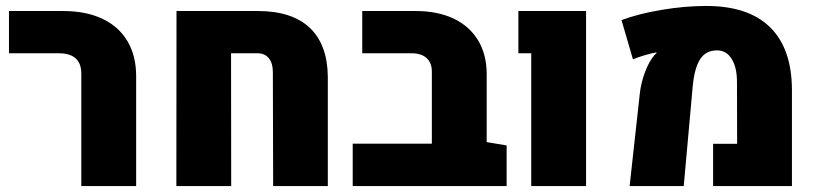

<svg xmlns="http://www.w3.org/2000/svg" viewBox="-20 -628 2753 648"><path d="M254.4 -379.4Q254.4 -448.2 178.2 -448.2H10.3V-590.8H193.4Q270 -590.8 325.4 -564.7Q380.9 -538.6 410.2 -489Q439.5 -439.5 439.5 -371.1V0H254.4Z M575.7 -590.8H850.1Q965.3 -590.8 1025.4 -534.2Q1085.4 -477.5 1086.4 -368.2V0H901.9L900.9 -384.8Q900.9 -415 887.2 -431.6Q873.5 -448.2 849.6 -448.2H759.8L760.3 0H575.2Z M1689.9 -137.2V0H1170.4V-143.1H1437.5V-386.7Q1437.5 -416 1419.7 -432.1Q1401.9 -448.2 1369.1 -448.2H1202.6V-590.8H1383.3Q1457 -590.8 1511 -565.2Q1564.9 -539.6 1593.8 -491.5Q1622.6 -443.4 1622.6 -377.4V-148.4Z M1772.9 -448.2H1729.5V-590.8H1958V0H1772.9Z M2139.2 -311Q2143.6 -350.1 2157.5 -386.2Q2171.4 -422.4 2189.9 -443.4Q2194.3 -447.8 2195.8 -448.2L2195.3 -451.2Q2177.7 -448.2 2154.3 -441.2Q2130.9 -434.1 2116.2 -427.7L2077.6 -560.1Q2134.3 -581.5 2212.9 -594.7Q2291.5 -607.9 2363.3 -607.9Q2505.4 -607.9 2578.6 -536.4Q2651.9 -464.8 2652.8 -326.2V0H2386.7V-142.6H2467.8L2467.3 -351.6Q2467.3 -400.9 2449.2 -429.4Q2431.2 -458 2399.9 -458Q2362.3 -458 2343 -428.2Q2323.7 -398.4 2317.9 -336.4L2287.6 0H2105Z"/></svg>

Font: Heebo Black
Style: Regular
Weight: 900
Designer: Oded Ezer
Foundry: Meir Sadan
Version: Version 2.001; ttfautohint (v1.5.14-ce02) -l 8 -r 50 -G 200 